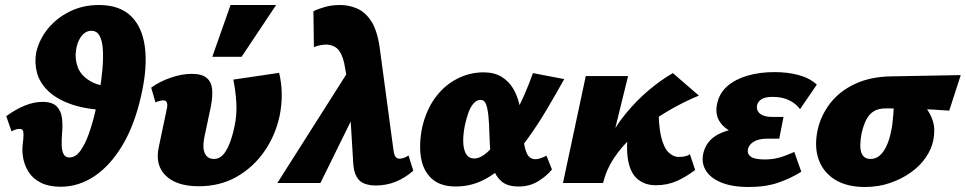

<svg xmlns="http://www.w3.org/2000/svg" viewBox="-20 -731 3858 767"><path d="M71 -157Q74 -180 74 -193Q74 -206 70.5 -211Q67 -216 57 -216Q49 -216 40.5 -213Q32 -210 26 -206L5 -267Q42 -294 78.5 -309Q115 -324 149 -324Q189 -324 206.5 -306Q224 -288 227.5 -259.5Q231 -231 228 -199Q226 -174 226.5 -151.5Q227 -129 234 -115.5Q241 -102 257 -102Q282 -102 301 -128.5Q320 -155 334.5 -195.5Q349 -236 359.5 -281Q370 -326 377 -363Q385 -408 389 -452Q393 -496 391 -531.5Q389 -567 378 -587.5Q367 -608 345 -608Q329 -608 316.5 -598Q304 -588 295.5 -570.5Q287 -553 284 -532Q278 -497 290.5 -463Q303 -429 341.5 -406.5Q380 -384 450 -382L426 -290Q331 -292 269 -313Q207 -334 172.5 -367.5Q138 -401 127.5 -441.5Q117 -482 125 -523Q137 -574 171.5 -616.5Q206 -659 258.5 -685Q311 -711 375 -711Q458 -711 503.5 -666.5Q549 -622 559 -541.5Q569 -461 545 -354Q519 -235 470.5 -153Q422 -71 358.5 -28Q295 15 222 15Q176 15 144.5 -0.5Q113 -16 96 -41.5Q79 -67 73 -97.5Q67 -128 71 -157Z M774 13Q686 13 642.5 -29Q599 -71 614 -142L647 -299Q649 -309 648 -316Q647 -323 643.5 -326.5Q640 -330 632 -330Q626 -330 618 -328Q610 -326 601 -322L584 -381Q617 -405 661.5 -420.5Q706 -436 746 -436Q787 -436 806 -419.5Q825 -403 827.5 -373.5Q830 -344 822 -304L796 -181Q788 -140 798.5 -118Q809 -96 835 -96Q855 -96 869.5 -111Q884 -126 896 -155Q908 -184 917 -227Q927 -273 924 -321.5Q921 -370 912 -413L1095 -440Q1105 -399 1105.5 -355.5Q1106 -312 1097 -268Q1080 -189 1035.5 -125.5Q991 -62 925 -24.5Q859 13 774 13ZM828 -504 901 -711H1083L945 -504Z M1481 10Q1456 10 1436 2.5Q1416 -5 1404.5 -25Q1393 -45 1391 -81L1373 -378L1355 -479Q1346 -518 1329 -535Q1312 -552 1284 -553Q1274 -553 1260.5 -550.5Q1247 -548 1234 -543L1232 -686Q1252 -696 1279 -703.5Q1306 -711 1339 -711Q1374 -711 1406.5 -697Q1439 -683 1463 -646.5Q1487 -610 1497 -539L1552 -130Q1555 -110 1561 -103.5Q1567 -97 1576 -97Q1583 -97 1592.5 -100Q1602 -103 1612 -110L1631 -49Q1598 -20 1560.5 -5Q1523 10 1481 10ZM1088 0 1399 -490 1423 -331 1260 0Z M1800 14Q1739 14 1704.5 -17.5Q1670 -49 1661.5 -103Q1653 -157 1667 -224Q1683 -292 1718.5 -340.5Q1754 -389 1804.5 -415.5Q1855 -442 1912 -442Q1955 -442 1984 -424Q2013 -406 2030 -377Q2047 -348 2055 -313Q2063 -278 2066 -243Q2069 -202 2072.5 -168Q2076 -134 2086.5 -114.5Q2097 -95 2120 -95Q2128 -95 2138.5 -98.5Q2149 -102 2163 -109L2185 -54Q2164 -28 2130 -7Q2096 14 2052 14Q2008 14 1984.5 -5.5Q1961 -25 1951 -56.5Q1941 -88 1938.5 -126Q1936 -164 1935 -200Q1934 -239 1931 -268.5Q1928 -298 1921.5 -315Q1915 -332 1899 -332Q1885 -332 1872.5 -318.5Q1860 -305 1851.5 -281.5Q1843 -258 1837 -230Q1830 -195 1830.5 -165Q1831 -135 1841.5 -116.5Q1852 -98 1875 -98Q1898 -98 1924 -120.5Q1950 -143 1977.5 -179.5Q2005 -216 2030 -261.5Q2055 -307 2075 -353Q2095 -399 2109 -439L2234 -415Q2201 -356 2165 -295Q2129 -234 2089 -178.5Q2049 -123 2004.5 -79.5Q1960 -36 1909.5 -11Q1859 14 1800 14Z M2353 0Q2367 -83 2400 -151.5Q2433 -220 2478 -275Q2523 -330 2572 -371Q2621 -412 2668 -439L2772 -349Q2732 -333 2686 -308.5Q2640 -284 2593 -252.5Q2546 -221 2504 -182.5Q2462 -144 2432 -98.5Q2402 -53 2389 0ZM2229 0 2320 -427H2489L2384 0ZM2600 9Q2556 9 2527 -15.5Q2498 -40 2489 -91.5Q2480 -143 2491 -223L2611 -311Q2610 -230 2621 -185Q2632 -140 2651 -122Q2670 -104 2691 -104Q2700 -104 2708 -105Q2716 -106 2723.5 -108.5Q2731 -111 2736 -115L2757 -52Q2722 -25 2684 -8Q2646 9 2600 9Z M2971 16Q2905 16 2861 -2Q2817 -20 2798.5 -52Q2780 -84 2791 -124Q2806 -178 2864.5 -201.5Q2923 -225 3004 -225L2997 -185Q2948 -185 2909.5 -201.5Q2871 -218 2853 -248.5Q2835 -279 2846 -322Q2856 -362 2887.5 -388.5Q2919 -415 2967 -429Q3015 -443 3074 -443Q3127 -443 3171 -431Q3215 -419 3243 -393L3176 -295Q3161 -316 3133.5 -330Q3106 -344 3067 -344Q3035 -344 3021 -334Q3007 -324 3004 -310Q3002 -296 3008 -286Q3014 -276 3028 -270Q3042 -264 3063 -264H3110L3093 -177H3046Q3010 -177 2991 -165Q2972 -153 2968 -136Q2964 -116 2979.5 -105Q2995 -94 3035 -94Q3066 -94 3093 -101.5Q3120 -109 3153 -124L3181 -45Q3142 -20 3091 -2Q3040 16 2971 16Z M3435 16Q3364 16 3317 -12.5Q3270 -41 3251 -92Q3232 -143 3246 -211Q3259 -270 3296.5 -318.5Q3334 -367 3396 -396Q3458 -425 3542 -426L3818 -431L3772 -289Q3707 -294 3643 -296Q3579 -298 3519 -298Q3490 -298 3471.5 -287Q3453 -276 3441.5 -254.5Q3430 -233 3422 -199Q3412 -146 3421 -121Q3430 -96 3458 -96Q3478 -96 3493.5 -109Q3509 -122 3521 -147Q3533 -172 3540 -208Q3543 -220 3545 -237.5Q3547 -255 3548.5 -272.5Q3550 -290 3550.5 -305Q3551 -320 3549 -327L3623 -358Q3652 -333 3674.5 -306Q3697 -279 3707 -246Q3717 -213 3708 -169Q3701 -135 3678 -101.5Q3655 -68 3618.5 -42Q3582 -16 3535.5 0Q3489 16 3435 16Z"/></svg>

Font: Ysabeau Infant Black
Style: Italic
Weight: 900
Italic angle: -12°
Designer: Christian Thalmann (Catharsis Fonts)
Version: Version 2.001;gftools[0.9.30]; featfreeze: ss01,ss02,lnum